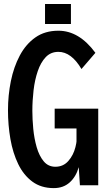

<svg xmlns="http://www.w3.org/2000/svg" viewBox="-20 -899 540 962"><path d="M205.6 -778.8V-878.9H335.4V-778.8ZM472.2 29.3H380.4L374.5 -61.5Q360.8 -13.2 329.1 15.1Q297.4 43.5 249.5 43.5Q186 43.5 142.1 11Q98.1 -21.5 71.3 -76.9Q44.4 -132.3 32.2 -202.1Q20 -272 20 -346.7Q20 -421.4 34.4 -492.4Q48.8 -563.5 79.1 -620.6Q109.4 -677.7 157.2 -711.4Q205.1 -745.1 272.5 -745.1Q376.5 -745.1 458 -634.3L388.2 -553.2Q337.4 -639.2 272.5 -639.2Q234.4 -639.2 209.2 -612.8Q184.1 -586.4 169.2 -542.7Q154.3 -499 148.2 -447Q142.1 -395 142.1 -343.8Q142.1 -301.8 146.7 -253.2Q151.4 -204.6 163.8 -161.4Q176.3 -118.2 199 -90.8Q221.7 -63.5 257.3 -63.5Q296.9 -63.5 322.3 -92.3Q347.7 -121.1 357.9 -161.6Q363.3 -184.6 363.3 -190.4V-255.4H253.9V-354.5H472.2Z"/></svg>

Font: BIZ UDGothic
Style: Bold
Weight: 700
Monospace: yes
Designer: TypeBank Co., Ltd.
Foundry: Morisawa Inc.
Version: Version 1.05